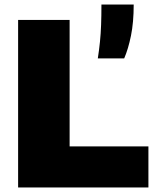

<svg xmlns="http://www.w3.org/2000/svg" viewBox="-20 -828 680 848"><path d="M60 0V-740H287.5V-181.5H635.5V0ZM412 -570Q418 -608.5 421.5 -643.5Q425 -678.5 426.5 -717.8Q428 -757 428 -808H570.5Q570.5 -729.5 558.5 -670.5Q546.5 -611.5 528.5 -570Z"/></svg>

Font: Encode Sans SemiExpanded Black
Style: Regular
Weight: 900
Width: 6
Designer: Multiple Designers
Foundry: Impallari Type
Version: Version 3.002